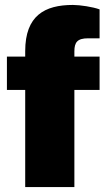

<svg xmlns="http://www.w3.org/2000/svg" viewBox="-20 -757 429 777"><path d="M82 0H281V-393H383V-528H281V-549C281 -586 293 -602 337 -602H383V-719C356 -729 304 -737 275 -737C161 -737 82 -694 82 -550V-528H8V-393H82Z"/></svg>

Font: Archivo Black
Style: Regular
Weight: 900
Designer: Hector Gatti
Foundry: Omnibus-Type
Version: Version 2.001